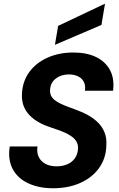

<svg xmlns="http://www.w3.org/2000/svg" viewBox="-20 -992 635 1024"><path d="M263 12Q188 12 131.5 -14Q75 -40 48 -90Q21 -140 32 -211H180Q175 -179 186.5 -155Q198 -131 222.5 -118Q247 -105 281 -105Q315 -105 340.5 -116.5Q366 -128 380.5 -149.5Q395 -171 396 -200Q397 -220 388.5 -235.5Q380 -251 364.5 -262.5Q349 -274 328.5 -283.5Q308 -293 284 -301Q260 -309 235 -318Q166 -343 130 -386Q94 -429 97 -491Q100 -558 136 -607.5Q172 -657 233.5 -684.5Q295 -712 372 -712Q442 -712 492 -688Q542 -664 566.5 -618.5Q591 -573 583 -508H433Q437 -535 427.5 -554.5Q418 -574 397 -584.5Q376 -595 348 -595Q319 -595 296.5 -584.5Q274 -574 261 -556Q248 -538 247 -512Q246 -495 252.5 -481.5Q259 -468 272 -458Q285 -448 302.5 -439.5Q320 -431 341.5 -423Q363 -415 387 -406Q421 -394 451 -377Q481 -360 503.5 -337.5Q526 -315 538 -284.5Q550 -254 547 -214Q545 -147 508.5 -96Q472 -45 408.5 -16.5Q345 12 263 12ZM273 -753 290 -854 539 -972H540L521 -859Z"/></svg>

Font: DM Sans 28pt ExtraBold
Style: Italic
Weight: 800
Italic angle: -10°
Version: Version 4.004;gftools[0.9.30]